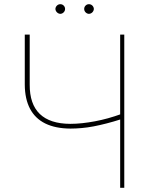

<svg xmlns="http://www.w3.org/2000/svg" viewBox="-20 -892 724 912"><path d="M97.7 -727.5H121.1V-490.2Q120.6 -397.5 168.9 -350.8Q217.3 -304.2 313.5 -303.7Q341.3 -303.7 370.8 -306.9Q400.4 -310.1 431.4 -315.9Q462.4 -321.8 493.2 -330.3Q523.9 -338.9 553.7 -349.6V-325.2Q518.6 -314 486.3 -305.7Q454.1 -297.4 424.6 -291.7Q395 -286.1 367.4 -283.7Q339.8 -281.2 314.5 -281.2Q243.2 -281.7 195.1 -305.4Q147 -329.1 122.6 -375.5Q98.1 -421.9 97.7 -490.2ZM550.8 -727.5H570.3V0H550.8ZM266.6 -826.2Q257.3 -826.7 250.5 -833.5Q243.7 -840.3 243.2 -849.6Q243.7 -858.9 250.5 -865.5Q257.3 -872.1 266.6 -872.1Q275.9 -872.1 282.5 -865.5Q289.1 -858.9 289.1 -849.6Q289.1 -840.3 282.5 -833.5Q275.9 -826.7 266.6 -826.2ZM402.3 -826.2Q393.1 -826.7 386.5 -833.5Q379.9 -840.3 379.9 -849.6Q379.9 -858.9 386.5 -865.5Q393.1 -872.1 402.3 -872.1Q412.1 -872.1 418.7 -865.5Q425.3 -858.9 425.8 -849.6Q425.3 -840.3 418.7 -833.5Q412.1 -826.7 402.3 -826.2Z"/></svg>

Font: Inter Tight Thin
Style: Regular
Weight: 250
Designer: Rasmus Andersson
Foundry: rsms
Version: Version 3.004